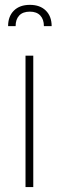

<svg xmlns="http://www.w3.org/2000/svg" viewBox="-20 -755 237 775"><path d="M83 -530.3H114.3V0H83ZM100.6 -735.4Q141.6 -735.4 165 -712.2Q188.5 -689 188.5 -649.4H157.2Q157.2 -676.8 142.6 -692.4Q127.9 -708 100.6 -708Q72.3 -708 57.6 -692.4Q43 -676.8 43 -649.4H12.7Q12.7 -689 36.1 -712.2Q59.6 -735.4 100.6 -735.4Z"/></svg>

Font: Pretendard Thin
Style: Regular
Weight: 100
Designer: Base glyphs from Inter by Rasmus Andersson; Hangeul glyphs from Noto Sans CJK(Source Han Sans) by Jang Soo-young and Kan
Foundry: Kil Hyung-jin
Version: Version 1.309